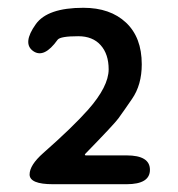

<svg xmlns="http://www.w3.org/2000/svg" viewBox="-20 -910 456 493"><path d="M116 -437Q56 -437 56 -462Q56 -486 91 -517Q166 -583 206 -628Q259 -688 259 -732Q259 -771 238.5 -794Q218 -817 181 -817Q135 -817 128 -808Q93 -759 65 -779Q37 -799 72 -848Q102 -890 194 -890Q263 -890 303.5 -852Q344 -814 344 -745Q344 -692 319 -656Q302 -631 284 -606Q274 -592 199 -515Q196 -511 201 -511H305Q365 -511 365 -474Q365 -437 305 -437Z"/></svg>

Font: Resource Han Rounded JP Medium
Style: Regular
Weight: 500
Designer: Cyano Hao (round all glyphs); Ryoko NISHIZUKA 西塚涼子 (kana, bopomofo & ideographs); Paul D. Hunt (Latin, Greek & Cyrillic)
Foundry: Cyano Hao
Version: 0.990